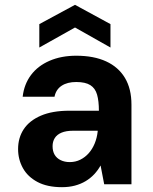

<svg xmlns="http://www.w3.org/2000/svg" viewBox="-20 -764 634 796"><path d="M237 12Q176 12 135.5 -9.5Q95 -31 75 -67Q55 -103 55 -146Q55 -193 78.5 -228.5Q102 -264 149.5 -284.5Q197 -305 268 -305H390Q390 -345 382.5 -371.5Q375 -398 354.5 -411Q334 -424 296 -424Q259 -424 235.5 -408.5Q212 -393 206 -363H74Q80 -415 108.5 -453Q137 -491 185.5 -512Q234 -533 296 -533Q369 -533 420 -509.5Q471 -486 498 -441Q525 -396 525 -330V0H412L397 -78Q386 -58 370.5 -41.5Q355 -25 335 -13Q315 -1 290.5 5.5Q266 12 237 12ZM269 -92Q293 -92 313 -102Q333 -112 348 -129Q363 -146 372.5 -169Q382 -192 385 -219V-222H283Q254 -222 235 -214Q216 -206 207 -191.5Q198 -177 198 -158Q198 -137 206.5 -122.5Q215 -108 231.5 -100Q248 -92 269 -92ZM143 -567V-664L291 -744L438 -664V-567L291 -650Z"/></svg>

Font: DM Sans 10pt
Style: Bold
Weight: 700
Version: Version 4.004;gftools[0.9.30]